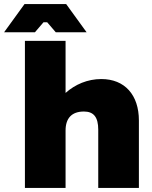

<svg xmlns="http://www.w3.org/2000/svg" viewBox="-70 -920 742 940"><path d="M354 -762 254 -900H50L-50 -762H101L143 -811H161L203 -762ZM52 0H251V-281C251 -341 281 -374 341 -374C389 -374 411 -346 411 -285V0H610V-330C610 -455 541 -533 426 -533C359 -533 298 -507 251 -465V-720H52Z"/></svg>

Font: Fixel Display Black
Style: Regular
Weight: 900
Designer: AlfaBravo + MacPaw
Foundry: Kyrylo Tkachov, Marchela Mozhyna, Serhii Makarenko, Maria Weinstein, Zakhar Kryvoshyya
Version: Version 1.211